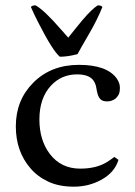

<svg xmlns="http://www.w3.org/2000/svg" viewBox="-20 -698 510 728"><path d="M429.2 -91.8Q414.6 -43.5 362.8 -15.6Q315.9 9.8 260 9.8Q204.1 9.8 163.6 -9Q123 -27.8 95.7 -59.6Q40 -124 40 -218.8Q40 -317.9 105.5 -383.8Q172.9 -452.1 279.3 -452.1Q384.3 -452.1 421.9 -401.4Q434.6 -383.8 434.6 -365.7Q434.6 -347.7 429.7 -338.9Q424.8 -330.1 418 -324.2Q403.8 -313.5 386.7 -313.5Q369.6 -313.5 361.8 -321Q354 -328.6 350.6 -340.1Q347.2 -351.6 345.2 -364.7Q343.3 -377.9 336.4 -389.6Q320.8 -416 272 -416Q212.9 -416 172.9 -373Q129.4 -325.7 129.4 -245.1Q129.4 -166.5 168.9 -114.3Q211.4 -58.6 284.2 -58.6Q344.7 -58.6 384.8 -83Q398.9 -91.8 413.6 -103ZM97.2 -671.4Q101.1 -677.7 114.7 -677.7Q146.5 -661.1 212.9 -584.5Q228.5 -566.4 238.8 -555.2Q249 -567.9 262.9 -585.4Q276.9 -603 292 -621.1Q328.6 -664.1 350.6 -677.7Q364.3 -677.7 368.2 -671.4Q349.1 -623.5 317.4 -569.1Q285.6 -514.6 273.9 -492.7Q236.8 -482.9 207 -482.9Q180.7 -503.9 126 -610.8Q107.4 -647 97.2 -671.4Z"/></svg>

Font: RadleyRegular
Style: Regular
Weight: 400
Designer: vernon adams
Foundry: vernon adams
Version: Version 1.000;PS 001.001;hotconv 1.0.56